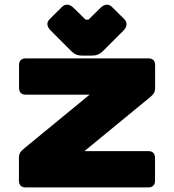

<svg xmlns="http://www.w3.org/2000/svg" viewBox="-20 -817 759 837"><path d="M91.8 0H626.5C645.5 0 655.8 -10.3 655.8 -29.3V-128.9C655.8 -147.9 645.5 -158.2 626.5 -158.2H348.1L632.8 -392.1C648.9 -405.3 656.2 -414.6 656.2 -433.6V-533.2C656.2 -552.2 646 -562.5 627 -562.5H92.3C73.2 -562.5 63 -552.2 63 -533.2V-433.6C63 -414.6 73.2 -404.3 92.3 -404.3H370.6L85.9 -170.4C69.8 -157.2 62.5 -147.9 62.5 -128.9V-29.3C62.5 -10.3 72.8 0 91.8 0ZM418 -782.7 365.7 -731.4H353L300.8 -782.7C283.7 -799.8 264.6 -801.3 250 -786.6L196.8 -733.9C182.1 -719.2 183.1 -701.7 201.2 -683.6L289.6 -595.2C303.7 -581.1 317.4 -574.7 337.4 -574.7H381.8C401.4 -574.7 415.5 -581.1 429.7 -595.2L517.6 -683.1C535.6 -701.2 535.6 -719.7 521.5 -733.9L468.3 -786.6C453.1 -802.2 434.1 -798.8 418 -782.7Z"/></svg>

Font: Gyrotrope Black
Style: Regular
Weight: 900
Designer: David Moles
Version: Version 1.003;Glyphs 3.3.1 (3343)